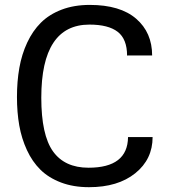

<svg xmlns="http://www.w3.org/2000/svg" viewBox="-20 -757 698 790"><path d="M504.9 -528.8 502.9 -527.8Q502.9 -596.2 464.4 -626Q425.8 -655.8 348.1 -655.8Q149.9 -655.8 149.9 -355Q149.9 -201.7 198 -134.3Q246.1 -66.9 344.2 -66.9Q505.4 -66.9 506.8 -192.9H607.9Q607.9 -101.6 536.6 -44.2Q465.3 13.2 346.2 13.2Q281.7 13.2 231 -6.1Q180.2 -25.4 146.5 -58.6Q112.8 -91.8 90.8 -139.4Q68.8 -187 59.3 -240.7Q49.8 -294.4 49.8 -357.9Q49.8 -422.4 59.6 -477.8Q69.3 -533.2 91.8 -581.5Q114.3 -629.9 148.4 -663.8Q182.6 -697.8 233.6 -717.3Q284.7 -736.8 349.1 -736.8Q474.6 -736.8 540.3 -679.9Q606 -623 606 -528.8Z"/></svg>

Font: Perun
Style: Regular
Weight: 400
Version: Version 1.0000